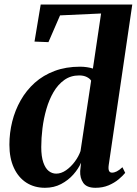

<svg xmlns="http://www.w3.org/2000/svg" viewBox="-20 -838 618 868"><path d="M183.5 11Q135.5 11 99.2 -12.2Q63 -35.5 42.8 -79.2Q22.5 -123 22.5 -184Q22.5 -237 35.2 -288.2Q48 -339.5 73.5 -384.5Q99 -429.5 137.2 -463.8Q175.5 -498 226.8 -517.2Q278 -536.5 342 -536.5Q357.5 -536.5 373 -534.2Q388.5 -532 400 -528L437 -777L251.5 -768.5L199 -647.5L136 -650L164 -817.5H578L471.5 -92Q469 -74 472.8 -65.8Q476.5 -57.5 486.5 -57.5Q496.5 -57.5 508 -63.2Q519.5 -69 533.5 -82L546 -56.5Q535.5 -43.5 516.5 -27.5Q497.5 -11.5 471 -0.2Q444.5 11 411.5 11Q372 11 356.5 -11.2Q341 -33.5 342.5 -65L346.5 -102.5Q334.5 -75 311.5 -49Q288.5 -23 256.2 -6Q224 11 183.5 11ZM234 -53Q256.5 -53 278.5 -68.2Q300.5 -83.5 318 -107Q335.5 -130.5 344 -155L392 -473.5Q386 -483 372 -490Q358 -497 338 -497Q299.5 -497 270.8 -476.5Q242 -456 222 -421.8Q202 -387.5 189.8 -345.2Q177.5 -303 172 -258.2Q166.5 -213.5 166.5 -173Q166.5 -130.5 175.8 -103.8Q185 -77 200.2 -65Q215.5 -53 234 -53Z"/></svg>

Font: Merriweather 96pt
Style: Bold Italic
Weight: 700
Italic angle: -7.8°
Version: Version 2.101